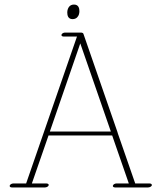

<svg xmlns="http://www.w3.org/2000/svg" viewBox="-20 -821 725 850"><path d="M277.8 -766.6C277.8 -754.4 280.3 -736.3 301.3 -736.3C320.3 -736.3 327.1 -750.5 329.1 -756.3C330.6 -760.7 331.5 -766.1 331.5 -771C331.5 -783.2 328.6 -800.8 307.6 -800.8C288.6 -800.8 282.2 -786.6 280.3 -780.8C278.8 -776.4 277.8 -771.5 277.8 -766.6ZM335.4 -628.9 470.7 -238.8H200.7ZM652.3 -2C652.3 -5.9 647.9 -8.8 642.1 -8.8H578.6L501 -232.4C501 -233.4 501 -233.9 500.5 -234.9L349.1 -671.9C348.1 -674.3 345.7 -675.8 342.3 -676.3C341.3 -676.3 340.3 -676.8 339.4 -676.8H268.1C261.2 -676.8 254.4 -672.9 252.4 -668C250.5 -663.1 254.9 -659.2 261.7 -659.2H320.8L95.7 -8.8H39.1C32.2 -8.8 22.9 -4.4 22.9 2.4C22.9 6.3 26.9 8.8 32.7 8.8H179.2C186 8.8 193.4 4.9 195.3 0C197.3 -4.9 192.4 -8.8 185.5 -8.8H121.1L194.8 -221.2H476.6L550.3 -8.8H495.6C488.8 -8.8 481.9 -4.9 480 0C478 4.9 482.4 8.8 489.3 8.8H635.7C642.6 8.8 652.3 4.4 652.3 -2Z"/></svg>

Font: WireWyrm
Style: Light
Weight: 200
Version: Version 001.000